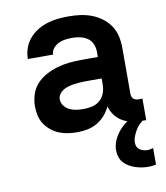

<svg xmlns="http://www.w3.org/2000/svg" viewBox="-84 -598 768 890"><g transform="rotate(-10 300.0 -152.5)"><path d="M247 8Q225 8 203.5 5Q182 2 162 -6Q142 -14 124.5 -28Q107 -42 95 -60Q83 -78 78 -99.5Q73 -121 73 -143Q73 -172 82 -200Q91 -228 110.5 -249Q130 -270 155.5 -283.5Q181 -297 208.5 -305Q236 -313 264.5 -316Q293 -319 322 -319H400V-344Q400 -363 392.5 -380.5Q385 -398 369.5 -408.5Q354 -419 335.5 -423Q317 -427 299 -427Q282 -427 266 -425Q250 -423 235 -416Q220 -409 209 -396Q198 -383 198 -367V-366H79V-369Q79 -394 88 -418.5Q97 -443 113.5 -462Q130 -481 152 -494.5Q174 -508 198.5 -515.5Q223 -523 248 -525.5Q273 -528 299 -528Q326 -528 353 -524.5Q380 -521 405.5 -511.5Q431 -502 453.5 -485.5Q476 -469 491 -447Q506 -425 512.5 -398Q519 -371 519 -344V-124Q519 -118 521 -112Q523 -106 527.5 -101.5Q532 -97 538 -95Q544 -93 550 -93H570V8H550Q527 8 503.5 3.5Q480 -1 459.5 -12.5Q439 -24 424.5 -43.5Q410 -63 404 -86Q394 -64 378 -45.5Q362 -27 341 -14.5Q320 -2 296 3Q272 8 247 8ZM295 -93Q316 -93 336 -98Q356 -103 371 -116.5Q386 -130 393 -149.5Q400 -169 400 -189V-218H322Q309 -218 295.5 -217Q282 -216 269 -214Q256 -212 243 -208.5Q230 -205 218.5 -198Q207 -191 199.5 -180Q192 -169 192 -156Q192 -139 203 -125Q214 -111 229.5 -104Q245 -97 261.5 -95Q278 -93 295 -93ZM543 223Q527 223 511.5 220.5Q496 218 481 213Q466 208 452.5 200Q439 192 428.5 180.5Q418 169 413 153.5Q408 138 408 123Q408 93 422.5 65.5Q437 38 459 17.5Q481 -3 508.5 -17Q536 -31 565 -38V0Q551 8 539.5 19Q528 30 520 43.5Q512 57 506 72Q500 87 500 103Q500 113 504 121.5Q508 130 516 135.5Q524 141 533.5 143.5Q543 146 552 146Q559 146 566 144.5Q573 143 579 141V219Q570 221 561 222Q552 223 543 223Z"/></g></svg>

Font: R Plex Mono
Style: Bold
Weight: 700
Monospace: yes
Designer: Belleve Invis
Foundry: Belleve Invis
Version: Version 31.8.0